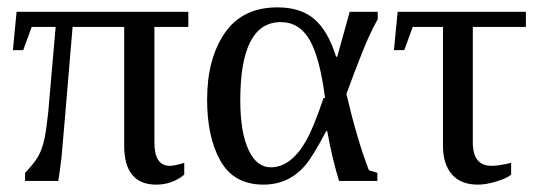

<svg xmlns="http://www.w3.org/2000/svg" viewBox="-20 -491 1468 521"><path d="M480 -17Q447 10 404 10Q317 10 317 -96V-418H177Q151 -107 147 -65Q142 -21 138 0H48V-22Q72 -47 83 -65.5Q94 -84 101 -116Q106 -140 111 -188L131 -418H66L43 -355H15L25 -459H491V-418H399V-104Q399 -41 441 -41Q453 -41 480 -49Z M542 -221V-220Q542 -332 590 -401.5Q638 -471 733 -471Q795 -471 832 -440Q870 -408 892 -337H895L929 -459H1005V-439Q992 -416 979 -387Q959 -342 920 -236Q949 -112 981 -29L1004 -22V0H900Q881 -62 868 -135H865Q830 -68 808 -42Q763 10 695 10Q615 10 578.5 -54Q542 -118 542 -221ZM858 -225H862Q848 -335 820 -383Q792 -431 742 -431Q632 -431 632 -219Q632 -131 655 -83Q677 -37 715 -37Q769 -37 810 -108Q830 -142 858 -225Z M1277 10Q1230 10 1206 -18Q1182 -46 1182 -96V-418H1100L1077 -355H1049L1059 -459H1407V-418H1263V-104Q1263 -41 1314 -41Q1332 -41 1367 -49V-17Q1355 -7 1327 1.5Q1299 10 1277 10Z"/></svg>

Font: Libra Serif Modern
Style: Regular
Weight: 400
Designer: Stefan Peev, Context Ltd
Foundry: Stefan Peev, Context Ltd
Version: Version 1.000